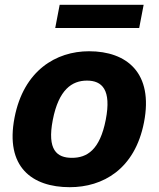

<svg xmlns="http://www.w3.org/2000/svg" viewBox="-20 -766 660 798"><path d="M578.5 -257.5C618.5 -463 507 -553 350 -553C213 -553 78.5 -473 40.5 -277.5C0.5 -72 113 12 270 12C407 12 540.5 -62 578.5 -257.5ZM419.5 -268C395 -142.5 341.5 -110 279 -110C216.5 -110 175 -142.5 199.5 -268C224 -393.5 279 -431 341.5 -431C404 -431 444 -393.5 419.5 -268ZM577 -746H228L209.5 -649.5H558.5Z"/></svg>

Font: Monaspace Neon ExtraBold
Style: Italic
Weight: 800
Italic angle: -11°
Designer: Riley Cran & the Lettermatic Team
Foundry: Lettermatic
Version: Version 1.200 (Monaspace Neon)